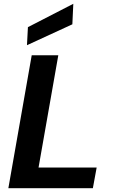

<svg xmlns="http://www.w3.org/2000/svg" viewBox="-20 -991 601 1011"><path d="M24 0 147 -700H287L183 -109H489L469 0ZM122 -753 127 -848 366 -971 361 -863Z"/></svg>

Font: DM Sans 18pt ExtraBold
Style: Italic
Weight: 800
Italic angle: -10°
Designer: Colophon Foundry, Jonny Pinhorn
Foundry: Colophon Foundry
Version: Version 4.004;gftools[0.9.30]